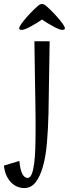

<svg xmlns="http://www.w3.org/2000/svg" viewBox="-88 -727 359 982"><path d="M0 0ZM11 96Q15 141 26 162Q37 183 53 183Q66 183 74 164Q82 145 86.5 111.5Q91 78 92.5 32.5Q94 -13 94 -66Q94 -73 94 -81Q94 -89 94 -106Q94 -123 93.5 -151.5Q93 -180 92.5 -228Q92 -276 90.5 -346Q89 -416 88 -516H166L160 -145Q158 -65 152 4.5Q146 74 131.5 125Q117 176 94 205.5Q71 235 35 235Q21 235 5 229.5Q-11 224 -26 211Q-41 198 -52.5 176Q-64 154 -68 120ZM231 -574Q223 -574 210 -579.5Q197 -585 182.5 -593Q168 -601 153 -610Q138 -619 127 -627Q116 -619 101 -610Q86 -601 71.5 -593Q57 -585 44 -579.5Q31 -574 23 -574Q20 -574 15 -575.5Q10 -577 10 -582Q10 -590 22.5 -607Q35 -624 51.5 -642.5Q68 -661 85 -677.5Q102 -694 111 -701Q120 -707 127 -707Q132 -707 143 -701Q152 -694 169 -677.5Q186 -661 202.5 -642.5Q219 -624 231.5 -607Q244 -590 244 -582Q244 -577 239 -575.5Q234 -574 231 -574Z"/></svg>

Font: Combo
Style: Regular
Weight: 400
Designer: Eduardo Rodriguez Tunni
Foundry: Eduardo Rodriguez Tunni
Version: Version 1.001